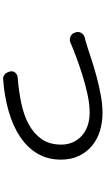

<svg xmlns="http://www.w3.org/2000/svg" viewBox="259 -953 682 1240"><g transform="rotate(90 600.0 -333.0)"><path d="M190 -478Q186 -487 186.5 -497Q187 -507 192 -515.5Q197 -524 204 -530Q211 -536 221 -539Q229 -541 234 -542Q239 -543 245 -545Q251 -547 259.5 -549.5Q268 -552 282 -556Q313 -566 363 -582.5Q413 -599 472 -615Q531 -631 593 -642.5Q655 -654 709 -654Q773 -654 828 -636.5Q883 -619 923.5 -584.5Q964 -550 987.5 -500Q1011 -450 1011 -386Q1011 -300 972 -234Q933 -168 863 -121.5Q793 -75 697 -47.5Q601 -20 489 -12Q478 -11 466 -18.5Q454 -26 449 -37L444 -49Q440 -59 440.5 -68.5Q441 -78 446 -86Q451 -94 460 -99.5Q469 -105 480 -106Q568 -113 646.5 -129.5Q725 -146 784.5 -178.5Q844 -211 879 -262Q914 -313 914 -388Q914 -426 900 -459.5Q886 -493 859.5 -518Q833 -543 794.5 -557Q756 -571 706 -571Q653 -571 588.5 -557Q524 -543 461 -523Q398 -503 342.5 -482Q287 -461 250 -445Q242 -442 233.5 -443Q225 -444 217 -447Q209 -450 203 -455.5Q197 -461 194 -468Z"/></g></svg>

Font: Maple Mono NF CN
Style: Regular
Weight: 400
Monospace: yes
Designer: subframe7536
Version: Version 7.000